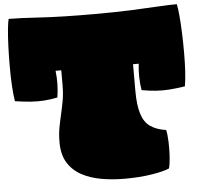

<svg xmlns="http://www.w3.org/2000/svg" viewBox="-61 -839 1121 1077"><g transform="rotate(-5 499.5 -301.0)"><path d="M598 174Q529 174 466.5 163Q404 152 355.5 125.5Q307 99 279 53.5Q251 8 251 -61Q251 -107 258 -144.5Q265 -182 273.5 -218Q282 -254 289 -293Q296 -332 296 -381V-463H264Q273 -387 261 -313Q222 -305 187 -302.5Q152 -300 113 -302.5Q74 -305 22 -313Q16 -348 13 -399.5Q10 -451 10 -508.5Q10 -566 12 -620Q14 -674 18 -715.5Q22 -757 27 -776Q86 -776 205 -768.5Q324 -761 508 -761Q633 -761 722 -765Q811 -769 872.5 -772.5Q934 -776 974 -776Q979 -754 983 -710.5Q987 -667 989 -612.5Q991 -558 991 -501.5Q991 -445 988 -395.5Q985 -346 979 -313Q927 -305 889 -302.5Q851 -300 815.5 -302.5Q780 -305 735 -313Q723 -386 732 -462H700V-312Q700 -231 715.5 -182Q731 -133 765 -109.5Q799 -86 853 -78Q859 -52 860.5 -11Q862 30 859.5 71Q857 112 850 138Q819 152 751 163Q683 174 598 174Z"/></g></svg>

Font: Oi
Style: Regular
Weight: 400
Designer: Kostas Bartsokas, Mohamad Dakak
Foundry: Foundry5
Version: Version 4.000